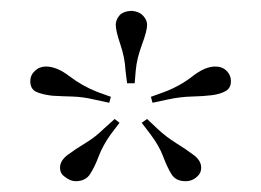

<svg xmlns="http://www.w3.org/2000/svg" viewBox="-20 -645 483 355"><path d="M229 -491H215L212 -515Q211 -538 202.5 -563Q194 -588 194 -599Q194 -608 200.5 -616Q207 -624 223 -625Q237 -624 244.5 -616Q252 -608 252 -599Q252 -588 242.5 -562.5Q233 -537 231 -515ZM185 -466 182 -455 154 -461Q133 -466 113.5 -466.5Q94 -467 77 -468Q59 -470 47.5 -475Q36 -480 36 -495Q36 -506 44.5 -514Q53 -522 65 -522Q85 -522 108.5 -504Q132 -486 160 -475ZM290 -461 262 -455 259 -466 284 -475Q313 -486 336 -504Q359 -522 378 -522Q391 -522 399 -514Q407 -506 407 -495Q407 -482 397 -476.5Q387 -471 372 -469Q356 -467 334.5 -466.5Q313 -466 290 -461ZM345 -319Q336 -310 323 -310Q305 -310 297 -323Q289 -336 281.5 -356Q274 -376 258 -397L242 -418L252 -425L271 -407Q287 -392 305.5 -380.5Q324 -369 338 -358.5Q352 -348 352 -335Q352 -325 345 -319ZM185 -397Q170 -376 162.5 -356Q155 -336 146.5 -323Q138 -310 120 -310Q110 -310 100 -318Q91 -324 91 -335Q91 -348 105 -358.5Q119 -369 138 -380.5Q157 -392 172 -407L192 -425L201 -418Z"/></svg>

Font: BhuTuka Expanded One
Style: Regular
Weight: 400
Designer: Erin McLaughlin
Version: Version 1.000; ttfautohint (v1.8.3)